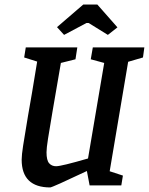

<svg xmlns="http://www.w3.org/2000/svg" viewBox="-20 -813 653 842"><path d="M542 -542 461 -62 519 -43 512 0H373L361 -63Q209 9 200 9Q138 9 106.5 -21.5Q75 -52 75 -113Q75 -133 81.5 -175Q88 -217 103 -306Q118 -389 143 -543L86 -561L93 -605H319L311 -553L247 -537L210 -322Q197 -246 190.5 -204.5Q184 -163 184 -145Q184 -110 195.5 -97Q207 -84 226 -84Q249 -84 366 -118L437 -537L378 -553L387 -605H613L607 -561ZM230 -694 345 -793H407L495 -693L453 -660L369 -712H359L261 -660Z"/></svg>

Font: Grenze Medium
Style: Italic
Weight: 500
Italic angle: -10°
Designer: Renata Polastri
Foundry: Omnibus-Type
Version: Version 1.002; ttfautohint (v1.8)